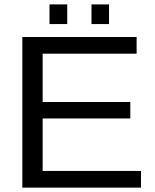

<svg xmlns="http://www.w3.org/2000/svg" viewBox="-20 -857 707 877"><path d="M624 0H82V-688H604V-611.8H174.8V-391.1H575.2V-315.9H174.8V-76.2H624ZM478 -747.1H397.9V-836.9H478ZM287.1 -747.1H206.1V-836.9H287.1Z"/></svg>

Font: Libra Sans Modern
Style: Regular
Weight: 400
Foundry: Stefan Peev, Context Ltd
Version: Version 1.000